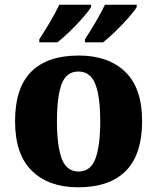

<svg xmlns="http://www.w3.org/2000/svg" viewBox="-20 -786 668 816"><path d="M312 10Q187 10 115.5 -60Q44 -130 44 -271Q44 -412 112.5 -481Q181 -550 315 -550Q440 -550 512 -481Q584 -412 584 -271Q584 -130 515 -60Q446 10 312 10ZM314 -57Q365 -57 385.5 -111.5Q406 -166 406 -271Q406 -376 385 -429Q364 -482 313 -482Q262 -482 242 -429Q222 -376 222 -271Q222 -166 242.5 -111.5Q263 -57 314 -57ZM341 -619Q362 -651 386 -691.5Q410 -732 426 -766H561V-756Q551 -739 525.5 -710Q500 -681 470.5 -652.5Q441 -624 418 -606H341ZM147 -619Q168 -651 192 -691.5Q216 -732 232 -766H367V-756Q357 -739 331.5 -710Q306 -681 276.5 -652.5Q247 -624 224 -606H147Z"/></svg>

Font: Noto Serif Tamil ExtraBold
Style: Italic
Weight: 800
Italic angle: -12°
Designer: Indian Type Foundry, Tom Grace, and the Monotype Design Team
Foundry: Monotype Imaging Inc.
Version: Version 2.003; ttfautohint (v1.8.4.7-5d5b)